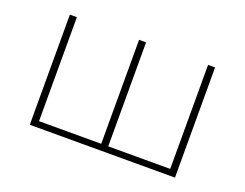

<svg xmlns="http://www.w3.org/2000/svg" viewBox="-87 -685 1084 850"><g transform="rotate(20 455.0 -259.5)"><path d="M113 0H797V-519H764V-29H472V-519H439V-29H146V-519H113Z"/></g></svg>

Font: Chess Sans ExtraLight
Style: Regular
Weight: 275
Designer: Wolf Bōese
Foundry: Wolf Bōese
Version: Version 7.223;Glyphs 3.3 (3306)